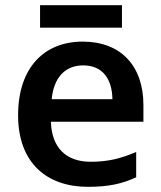

<svg xmlns="http://www.w3.org/2000/svg" viewBox="-20 -713 623 743"><path d="M452 -693H135V-606H452ZM300 -552C151 -552 50 -451 50 -267C50 -82 162 10 320 10C401 10 453 -2 507 -27V-125C449 -100 399 -87 331 -87C234 -87 180 -143 177 -242H535V-306C535 -460 446 -552 300 -552ZM302 -460C378 -460 414 -406 415 -329H180C188 -413 232 -460 302 -460Z"/></svg>

Font: Noto Sans Syriac SemiBold
Style: Regular
Weight: 600
Designer: Patrick Giasson and the Monotype Design Team
Foundry: Monotype Imaging Inc.
Version: Version 3.000